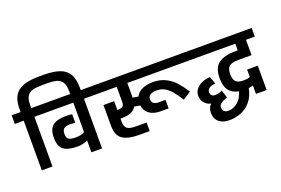

<svg xmlns="http://www.w3.org/2000/svg" viewBox="-148 -1407 2994 2045"><g transform="rotate(-20 1349.0 -384.0)"><path d="M772 -695V-608H652V-695Q652 -763 628.5 -797Q605 -831 564 -841.5Q523 -852 453 -852H410Q339 -852 298 -841.5Q257 -831 234 -797.5Q211 -764 211 -695V-661H311V-563H211V0H90V-563H-11V-661H90V-695Q90 -788 123 -844Q156 -900 225.5 -925Q295 -950 410 -950H453Q567 -950 636.5 -925Q706 -900 738.5 -844Q771 -788 772 -695Z M873 -661V-563H773V0H652V-134Q597 -108 541 -108H531Q426 -109 377.5 -147Q329 -185 329 -282Q329 -377 377 -416.5Q425 -456 526 -456H538Q553 -456 570 -454.5Q587 -453 598 -451V-354Q566 -358 546 -358H534Q492 -358 470.5 -341Q449 -324 449 -282Q449 -237 471.5 -221.5Q494 -206 546 -206H555Q584 -206 606 -211Q628 -216 652 -229V-563H291V-661Z M1264 -397 1327 -387Q1350 -433 1400.5 -456Q1451 -479 1522 -479Q1605 -479 1667 -447Q1729 -415 1771 -367.5Q1813 -320 1860 -249L1770 -190Q1725 -258 1693.5 -296.5Q1662 -335 1621.5 -358.5Q1581 -382 1528 -382Q1481 -382 1456 -365Q1431 -348 1431 -315Q1431 -287 1450.5 -271Q1470 -255 1508 -255H1585V-158H1493Q1417 -158 1368.5 -193Q1320 -228 1312 -291L1246 -302Q1226 -264 1183 -247.5Q1140 -231 1070 -231H1066V-195Q1066 -140 1094 -118.5Q1122 -97 1190 -97H1313V0H1190Q1071 0 1008 -41.5Q945 -83 945 -195V-429H1066V-329H1070Q1109 -329 1126.5 -341.5Q1144 -354 1144 -395V-563H853V-661H1890V-563H1264Z M2326 -277Q2326 -213 2352.5 -189Q2379 -165 2436 -165H2446Q2483 -165 2512 -177V-261H2633V15H2512V-81Q2489 -72 2461 -69Q2444 19 2396.5 75.5Q2349 132 2285 157Q2221 182 2154 182Q2079 182 2035.5 145.5Q1992 109 1992 42Q1992 12 2000.5 -10.5Q2009 -33 2029 -51Q1979 -63 1953 -97.5Q1927 -132 1927 -179Q1927 -215 1950 -246.5Q1973 -278 2015.5 -298.5Q2058 -319 2113 -321L2142 -237Q2100 -235 2074 -218Q2048 -201 2048 -172Q2048 -150 2061 -136Q2074 -122 2099 -122Q2132 -122 2176 -139L2182 -142L2209 -56L2203 -54Q2149 -33 2130.5 -16.5Q2112 0 2112 24Q2112 52 2129 68Q2146 84 2175 84Q2233 84 2283 42Q2333 0 2351 -73Q2279 -86 2242 -134Q2205 -182 2205 -274Q2205 -390 2268.5 -438.5Q2332 -487 2464 -487H2488V-563H1870V-661H2709V-563H2609V-389H2464Q2415 -389 2385.5 -380Q2356 -371 2341 -347Q2326 -323 2326 -277Z"/></g></svg>

Font: Biryani
Style: Bold
Weight: 700
Designer: Dan Reynolds and Mathieu Reguer
Foundry: Dan Reynolds and Mathieu Reguer
Version: Version 1.004; ttfautohint (v1.1) -l 5 -r 5 -G 72 -x 0 -D la